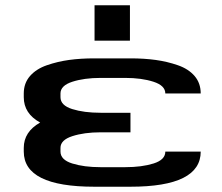

<svg xmlns="http://www.w3.org/2000/svg" viewBox="-20 -707 840 727"><path d="M132 -243Q70 -277 70 -339V-353Q70 -392 93.5 -419Q117 -446 157.5 -460Q198 -474 241.5 -480Q285 -486 337 -486H474Q526 -486 569.5 -480Q613 -474 653.5 -460Q694 -446 717 -419Q740 -392 740 -353H606Q606 -383 561 -397.5Q516 -412 454 -412H361Q299 -412 254 -397.5Q209 -383 209 -353V-339Q209 -308 253.5 -294Q298 -280 361 -280H474V-206H361Q299 -206 254 -191.5Q209 -177 209 -147V-133Q209 -102 253.5 -88Q298 -74 361 -74H454Q517 -74 561.5 -88Q606 -102 606 -133H740Q740 0 474 0H337Q70 0 70 -133V-147Q70 -208 132 -243ZM472 -553H338V-687H472Z"/></svg>

Font: Aneo
Style: Regular
Weight: 400
Designer: Anastasios Pappas
Foundry: Anastasios Pappas
Version: Version 1.000